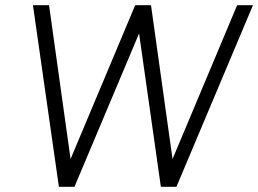

<svg xmlns="http://www.w3.org/2000/svg" viewBox="-20 -720 995 740"><path d="M894 -700 645 -107 562 -700H501L252 -107L169 -700H107L207 0H267L516 -591L600 0H660L955 -700Z"/></svg>

Font: Unageo
Style: Light-Italic
Weight: 300
Designer: Richard Sepsi
Foundry: Richard Sepsi
Version: Version 2.000